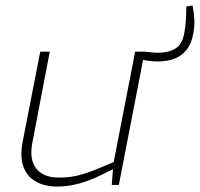

<svg xmlns="http://www.w3.org/2000/svg" viewBox="-20 -680 735 706"><path d="M559 -454Q547 -454 533 -455.5Q519 -457 505 -460L511 -490Q524 -489 536.5 -487.5Q549 -486 561 -486Q599 -486 625 -501.5Q651 -517 658 -561Q662 -581 663.5 -606Q665 -631 665 -656L688 -660Q693 -636 694.5 -608.5Q696 -581 690 -553Q684 -520 667 -498Q650 -476 623.5 -465Q597 -454 559 -454ZM190 6Q144 6 111.5 -12.5Q79 -31 66 -67.5Q53 -104 63 -157L128 -490H163L98 -150Q88 -92 114 -59.5Q140 -27 197 -27Q235 -27 267.5 -35Q300 -43 343 -61L398 -84L477 -490H512L417 0H391L396 -66L402 -61L351 -36Q311 -16 270.5 -5Q230 6 190 6Z"/></svg>

Font: REM Thin
Style: Italic
Weight: 250
Italic angle: -11°
Designer: Octavio Pardo
Foundry: Ashler Design
Version: Version 1.005;gftools[0.9.28]